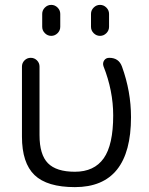

<svg xmlns="http://www.w3.org/2000/svg" viewBox="-20 -757 612 787"><path d="M287 10Q173 10 121.5 -39.5Q70 -89 70 -197V-484Q70 -499 80.5 -509.5Q91 -520 106 -520Q121 -520 131.5 -509.5Q142 -499 142 -484V-203Q142 -123 176.5 -88Q211 -53 287 -53Q366 -53 405 -108Q444 -163 444 -284Q444 -385 404 -486Q400 -499 407 -509.5Q414 -520 428 -520Q467 -520 480 -484Q517 -382 517 -277Q517 10 287 10ZM353 -700Q353 -715 364 -726Q375 -737 390 -737Q405 -737 416 -726Q427 -715 427 -700V-647Q427 -632 416 -621Q405 -610 390 -610Q375 -610 364 -621Q353 -632 353 -647ZM153 -700Q153 -715 164 -726Q175 -737 190 -737Q205 -737 216 -726Q227 -715 227 -700V-647Q227 -632 216 -621Q205 -610 190 -610Q175 -610 164 -621Q153 -632 153 -647Z"/></svg>

Font: Rounded Mplus 1c
Style: Regular
Weight: 400
Version: Version 1.059.20150529